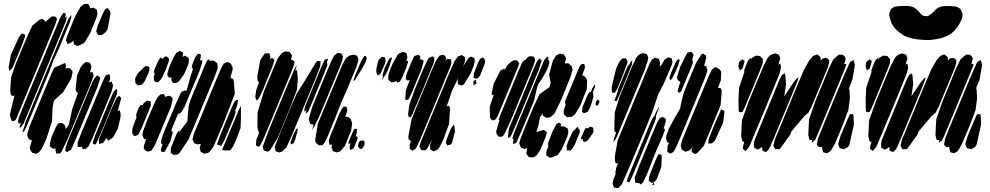

<svg xmlns="http://www.w3.org/2000/svg" viewBox="-20 -796 5159 1001"><path d="M483 -704 450 -623 420 -573 392 -559 382 -556 365 -566V-571L363 -583L342 -569L331 -568L327 -578L324 -586L327 -599L341 -636L373 -713L401 -762L412 -770L418 -775H430L438 -776L445 -768L449 -761L448 -753L461 -755L469 -756L479 -749L486 -744V-736L488 -723ZM541 -643 529 -627 519 -619 512 -614H504L492 -612L486 -623L482 -630L483 -638L489 -661L515 -723L524 -741L528 -748L542 -754L547 -747L554 -737L556 -726ZM308 -647 142 -246 103 -152 89 -133 83 -128V-136L89 -156L83 -151L73 -159L74 -164L78 -183L120 -287L258 -618L293 -702L306 -723L311 -729L323 -726L322 -716L318 -701L326 -712L327 -700L323 -684ZM342 -675 286 -540 259 -482 235 -417 184 -294 123 -147 107 -113 97 -105 99 -114 108 -140 110 -144V-152L115 -164L157 -265L302 -615L336 -696L352 -719L351 -713V-711L352 -705ZM264 -658 105 -275 68 -184 61 -169 51 -166 43 -164 39 -171 31 -197 56 -300 50 -295 37 -300 36 -305 33 -324 38 -394 64 -468 100 -554 127 -617 149 -663 187 -694 200 -698 207 -693 216 -686 215 -681 251 -711 269 -709 277 -699 275 -688ZM37 -511 79 -603 94 -621 103 -619 111 -615 110 -604 96 -564 51 -456 43 -439 35 -432 29 -426 28 -431 25 -445ZM454 -362 332 -70 301 -5 292 5 281 4H273L271 -5L269 -16L270 -23L262 -21L257 -20L246 -28L240 -33V-45L247 -77L270 -131L279 -146L284 -153L300 -155L309 -152L320 -140L321 -130L322 -122L339 -146L357 -229L382 -299L387 -311L386 -312L377 -319L374 -330L382 -404L402 -448L417 -466L429 -473L443 -470L449 -469L451 -463L457 -448L454 -435L449 -420H453L464 -419L466 -408L468 -400L464 -390ZM351 -386 309 -315 261 -271 254 -236 251 -163 221 -70 197 -19 183 -2 169 6 154 2 149 1 144 -5 137 -16 136 -30 147 -64 132 -69 128 -76 122 -88 123 -101 133 -134 149 -173 247 -409 263 -443 320 -468 324 -450 322 -442 320 -438 324 -440H334H345L351 -433L358 -425V-416ZM488 -342 379 -80 351 -16 329 -3 320 -9 322 -26 332 -56 349 -98 445 -329 463 -371 474 -390 485 -402 488 -401 493 -409 490 -401 493 -399 502 -393 501 -383ZM560 -314 463 -78 442 -34 428 -20 412 -19 406 -29 407 -36V-35L402 -29L391 -30H385V-36V-55L412 -122L506 -348L525 -392L534 -405L550 -409L554 -399L553 -380L548 -366L557 -369L562 -371L564 -366L569 -351L568 -343ZM561 -236 529 -157 506 -103 486 -57 478 -42 463 -48 465 -58 480 -100 550 -268 568 -309 576 -323 589 -332 591 -326 590 -307ZM595 -127 573 -85 564 -75 545 -63 540 -69 534 -75 535 -80 536 -82 525 -61 516 -50 510 -49 496 -46V-57L495 -68L506 -95L567 -242L589 -288L602 -296L611 -286V-281L595 -222L593 -216L597 -218L604 -222L605 -217L609 -204L608 -185Z M941 -411 913 -372 903 -365 888 -363 880 -366 872 -380 874 -388 875 -393 869 -391 860 -393 852 -404 853 -414 862 -445 883 -494 900 -521 918 -531 927 -526 934 -522V-510L931 -500L934 -501L944 -506L954 -500L963 -494L964 -489L965 -477L961 -458ZM867 -57 841 -10 836 -3 820 -6 819 -17 827 -45 820 -48V-60L825 -80L838 -115L899 -260L920 -306L928 -319L936 -321L948 -326V-320L954 -327L971 -390L983 -428L987 -436L980 -442L981 -454L992 -485L999 -499L1012 -516L1020 -514L1027 -512V-501L1022 -483L1034 -481V-469L1019 -423L942 -239L926 -211L917 -205L908 -202L872 -115L873 -114L880 -110L879 -98ZM845 -435 825 -391 814 -376 801 -366 789 -371 784 -373 783 -384 781 -395 785 -405 787 -411 782 -420 786 -435 805 -479 818 -497 828 -488 833 -496 846 -503 855 -496 862 -490 860 -477ZM1097 -391 964 -71 915 3 906 9 894 11 885 12 879 7 870 1V-7V-20L874 -33L880 -46L882 -52L900 -97L911 -114L913 -109V-108L932 -130L957 -164L960 -208L965 -251L972 -268L971 -269L976 -281L988 -311L1047 -453L1058 -477L1064 -485L1073 -486L1071 -477L1074 -479L1086 -480H1095L1104 -473L1112 -467L1114 -455L1115 -444L1112 -431ZM1204 -306 1147 -159 1113 -78 1093 -32 1074 -6 1065 1 1051 4 1045 6 1035 0 1027 -4 1025 -9 1021 -23 1023 -31 1027 -46 1015 -44 1010 -43 999 -47 991 -51 989 -57 984 -70 985 -78 993 -104 1020 -168 1106 -377 1131 -436 1142 -457 1146 -464 1160 -471 1165 -473 1172 -470 1184 -464 1186 -459 1193 -445V-433L1181 -391L1184 -389L1195 -384L1199 -374ZM697 -412 730 -445 741 -452 746 -451 759 -448V-442V-431L753 -413L733 -370L719 -354L707 -352L699 -350L691 -359L685 -365V-374L684 -385ZM871 -239 819 -114 787 -38 772 -15 767 -9 750 -6 741 -9 730 -21V-35L741 -71H739H731L728 -78L722 -91L726 -112L740 -150L766 -214L786 -260L801 -288L815 -303L825 -305L833 -306L839 -297L842 -290L845 -293L860 -296L865 -297L874 -290L880 -285V-276ZM1201 -187 1150 -65 1135 -37 1127 -34 1130 -42 1131 -45 1123 -37 1111 -44 1115 -55 1130 -95 1187 -233 1203 -267 1214 -276 1221 -274 1220 -268 1219 -258 1213 -237 1204 -214 1210 -218 1208 -210ZM759 -227 720 -132 705 -102 700 -92 691 -90 680 -86 675 -93 669 -102 670 -124 681 -157 692 -183 690 -189 691 -202 702 -232 714 -250 722 -247H723L730 -259L747 -271L758 -269L766 -267V-258V-245ZM1236 -244V-172L1234 -128L1223 -98L1202 -47L1199 -42L1198 -38L1195 -31H1193L1187 -21L1180 -12H1175H1156L1143 -13L1138 -14L1142 -24L1153 -51L1200 -163L1223 -219Z M1498 -419 1372 -115 1354 -73 1340 -44 1331 -30 1321 -34 1316 -36 1315 -44 1316 -66 1331 -104 1329 -108 1322 -129 1323 -211 1356 -320 1404 -435 1428 -492 1449 -519 1468 -528 1479 -527 1489 -526 1498 -514 1502 -508 1501 -500 1496 -482 1499 -485 1512 -479 1516 -474 1514 -462ZM1762 -472 1654 -212 1638 -175 1628 -157 1620 -138 1606 -119 1608 -124 1612 -137 1615 -146H1612L1598 -149L1595 -156L1590 -177L1608 -239L1682 -418L1706 -475L1722 -506L1740 -520L1751 -519L1759 -518L1763 -511L1768 -501L1767 -493ZM1398 -443 1369 -372 1351 -328 1329 -282 1319 -272 1314 -279 1311 -294 1316 -326 1331 -369 1324 -372 1323 -378 1321 -395 1337 -483 1355 -510 1362 -518H1373L1384 -519L1387 -508L1390 -500L1387 -489L1384 -481L1388 -488L1398 -495L1411 -484L1408 -473ZM1838 -447 1790 -331 1764 -273 1705 -124 1686 -80 1672 -52 1661 -39H1645H1640L1635 -45L1626 -54L1623 -64L1637 -151L1732 -379L1760 -448L1782 -491L1799 -505L1813 -509L1821 -511L1830 -509L1841 -506L1846 -494L1849 -487L1847 -476ZM1871 -445 1852 -413 1831 -379 1821 -373 1823 -378 1830 -399 1863 -477 1878 -503 1886 -505 1892 -494 1888 -476ZM1668 -408 1633 -325 1611 -271 1594 -231 1587 -214 1573 -203 1575 -211 1579 -221 1578 -220 1567 -214V-227L1571 -242L1586 -279L1656 -449L1669 -476L1674 -486L1679 -487L1690 -490L1688 -482L1684 -469L1685 -470L1687 -458ZM1591 -411 1627 -470 1635 -479 1646 -477H1651V-471L1649 -449L1622 -379L1501 -89L1474 -29L1454 -8L1437 -1L1424 -5L1417 -8L1415 -16L1413 -30L1416 -40L1445 -114L1495 -235L1526 -306L1560 -360ZM1533 -387 1528 -327 1490 -228 1428 -78 1387 -11 1375 -5 1363 -9 1355 -11 1353 -20 1350 -31 1353 -41 1366 -75H1365L1371 -90L1375 -100L1380 -114L1483 -362L1492 -381L1514 -434L1529 -457L1526 -450L1520 -430L1519 -427L1526 -432L1529 -424ZM1784 -197 1779 -187 1786 -188 1796 -186 1808 -176 1812 -165 1816 -155 1811 -116 1778 -35 1754 -7 1740 -3 1735 -1 1724 -5 1716 -8 1713 -16 1708 -27 1711 -43 1705 -42 1697 -41 1696 -52 1694 -63 1703 -90 1747 -198 1763 -230 1770 -239 1778 -240H1786L1788 -232L1791 -222ZM1520 -71 1515 -59 1511 -45 1510 -52 1504 -46 1497 -43 1494 -54 1498 -64 1509 -94 1524 -122 1531 -128 1532 -117ZM1823 -21 1805 -14 1803 -29 1805 -42 1808 -48 1796 -46 1797 -51 1801 -65 1821 -112 1828 -125 1834 -124 1842 -122 1841 -116 1840 -104 1835 -88 1834 -86 1844 -83V-72ZM1854 -22 1846 -35 1848 -43 1852 -56 1861 -63 1873 -64 1881 -57 1880 -48 1879 -36 1871 -26 1866 -19Z M2099 -446 2078 -394 2069 -378 2065 -371 2050 -365 2049 -370 2048 -375 2045 -372 2026 -367H2020L2010 -376L2004 -381V-396L2008 -418L2026 -462L2052 -509L2059 -517L2069 -521L2079 -526L2092 -522L2099 -520L2102 -507L2104 -499L2100 -483L2098 -479H2100L2108 -477L2106 -469ZM2176 -431 2148 -364 2131 -322 2115 -288 2109 -277 2094 -274 2093 -285 2096 -325 2117 -381 2107 -375 2095 -384 2096 -389 2098 -406 2108 -431 2125 -473 2135 -495 2141 -504 2162 -511 2172 -500 2170 -492 2168 -484 2174 -488 2188 -480 2187 -469ZM2328 -449 2189 -112 2154 -32 2147 -21 2137 -14 2130 -10 2124 -14 2116 -21V-27V-42L2123 -61L2120 -63L2111 -68L2110 -74L2109 -85L2126 -175L2160 -259L2226 -418L2254 -482L2268 -501L2273 -507L2289 -510L2298 -507L2306 -495L2304 -484L2303 -479L2306 -483L2312 -489L2321 -488L2332 -486V-478L2333 -465ZM2321 -149 2291 -68 2271 -28 2261 -16 2248 -10 2241 -7 2228 -14 2223 -17V-22L2222 -40L2228 -55L2234 -70L2207 -21L2195 -12L2184 -13L2175 -14L2172 -22L2167 -33L2171 -48L2185 -83L2207 -137L2315 -398L2348 -474L2363 -496L2368 -502L2382 -507L2388 -509L2397 -503L2404 -498V-492V-477L2401 -467L2394 -450L2424 -495L2436 -501L2446 -496L2454 -492L2455 -478L2451 -457L2435 -415L2399 -357L2388 -350L2377 -353L2369 -356L2366 -369L2368 -387L2364 -379L2336 -321L2315 -259L2308 -241L2318 -246L2326 -235V-227ZM2220 -416 2181 -320 2156 -262 2129 -198 2121 -184 2109 -188 2108 -202 2114 -250 2141 -326 2186 -434 2206 -478 2216 -494 2235 -502 2245 -497 2244 -492V-481L2238 -460ZM1970 -425 1962 -409 1955 -406 1948 -403 1946 -408 1942 -420V-436L1951 -476L1956 -486L1971 -500L1980 -498L1988 -496L1989 -491L1990 -475L1986 -462ZM2005 -438 1993 -411 1986 -401 1985 -400 1976 -383 1972 -376 1973 -381 1978 -399H1974L1975 -407L1986 -443L2010 -491L2024 -497L2022 -486ZM2482 -400 2468 -386 2457 -388 2449 -389V-395L2451 -414L2471 -466L2479 -482L2483 -489L2496 -496L2503 -493L2509 -479L2507 -463ZM2448 -351V-364L2447 -369L2453 -376L2460 -382L2462 -373L2465 -362ZM2312 -38 2305 -50 2307 -65 2328 -120 2340 -139 2346 -145 2349 -138 2352 -110 2337 -53 2329 -42Z M2824 -79 2797 -15 2778 14 2760 25 2746 24 2737 23 2729 12 2724 6 2725 -5 2729 -24 2720 -21 2714 -19 2703 -24 2695 -27 2690 -41 2687 -49 2691 -65 2712 -119 2762 -240 2793 -305 2832 -333 2845 -342 2848 -353 2851 -364 2849 -375 2843 -407 2862 -479 2879 -506 2897 -516 2911 -514 2919 -513 2926 -502 2931 -495 2929 -482 2924 -465 2937 -466H2943L2954 -457L2960 -452L2963 -442L2965 -432L2952 -389L2906 -276L2871 -204L2849 -185L2838 -183L2828 -182L2810 -193L2809 -199V-205L2795 -185L2787 -142L2776 -106V-107L2807 -117L2817 -118L2824 -113L2831 -107L2829 -99ZM2760 -451 2639 -159 2608 -94 2599 -84 2588 -83H2580L2575 -90L2568 -100L2567 -111L2584 -171L2580 -172L2582 -177L2586 -190L2608 -244L2683 -426L2703 -472L2715 -483L2716 -481L2732 -498L2741 -503L2753 -502L2762 -501L2766 -494L2770 -484L2768 -475ZM2827 -423 2807 -388 2786 -357 2781 -344 2773 -309 2763 -267 2705 -127 2675 -58 2671 -51 2661 -47 2655 -45V-51L2657 -70L2658 -74L2656 -73L2651 -71L2652 -76L2657 -95L2688 -171L2793 -425L2819 -486L2833 -501L2840 -492L2837 -482H2842L2844 -470L2840 -452ZM2789 -433 2674 -155 2646 -92 2640 -82 2633 -78 2628 -76V-81L2630 -100L2633 -106L2630 -104L2631 -110L2634 -127L2663 -196L2758 -427L2774 -464L2782 -480L2796 -493L2795 -488L2804 -483L2803 -477ZM2554 -360 2589 -428 2606 -437 2612 -439 2611 -433 2610 -427 2624 -455 2648 -476 2657 -481 2673 -482 2680 -477 2687 -465 2681 -447 2590 -228 2574 -189 2562 -172 2546 -168 2535 -182 2533 -239 2551 -293 2554 -301 2543 -302 2544 -313ZM3039 -331 3006 -247 2977 -199 2959 -186H2945L2936 -185L2928 -192L2920 -199L2919 -205V-221L2929 -251L2928 -254L2925 -262L2929 -275L2944 -312L2992 -427L3002 -449L3008 -459L3015 -462L3026 -463L3028 -454L3030 -446L3027 -435L3017 -408L3016 -405L3017 -404L3032 -394L3041 -380ZM3074 -291 3058 -238 3045 -214 3024 -205 3014 -214 3015 -222 3018 -240 3041 -296 3051 -314 3060 -316 3069 -338 3082 -356 3083 -346 3071 -314ZM3086 -246 3085 -261 3092 -273 3097 -278 3106 -267 3104 -262 3098 -247ZM2937 -82 2909 -18 2888 12 2857 25 2845 26 2837 20 2828 14V8L2829 -8L2839 -34L2837 -48L2858 -105L2880 -148L2893 -157L2905 -149L2903 -137H2916H2924L2933 -130L2940 -125L2942 -116L2943 -105ZM2994 -85 2977 -43 2966 -24 2955 -11 2947 -12H2936L2935 -23L2934 -34L2940 -54L2961 -100L2968 -112L2981 -124L2983 -128L2996 -137L2992 -126L3001 -125L3002 -116L3003 -105ZM3009 -77 3031 -126 3045 -130 3044 -124 3046 -126 3055 -136 3072 -131 3073 -125 3074 -111 3069 -99 3048 -69 3038 -59 3026 -56 3018 -62 3019 -68 3020 -72 3009 -69Z M3583 -443 3560 -389 3545 -352 3531 -320 3522 -312 3513 -318 3514 -326 3522 -354 3528 -371 3527 -370 3518 -374 3510 -386 3511 -399 3526 -447 3560 -515 3565 -522 3576 -525 3587 -524 3595 -513V-506L3589 -487L3591 -479L3593 -470L3590 -463ZM3338 -424 3219 -139 3202 -97 3191 -72 3178 -55 3179 -61 3182 -78 3192 -103 3193 -105 3184 -110 3183 -124 3185 -210 3211 -294 3251 -390 3277 -454 3297 -495 3311 -511 3323 -516 3331 -519 3346 -516 3352 -515 3354 -510 3360 -496 3359 -491 3355 -472 3347 -453V-446ZM3640 -352 3521 -65 3499 -16 3490 -3 3478 3 3470 4 3459 -6V-15L3461 -37L3468 -53H3464L3458 -54L3456 -62L3452 -75L3454 -88L3467 -125L3496 -179L3525 -228L3534 -270L3544 -310L3571 -377L3609 -468L3635 -510L3644 -517L3653 -511L3661 -507L3662 -493L3651 -453L3657 -452L3662 -451L3663 -446L3668 -430L3666 -422L3660 -402ZM3482 -457 3441 -361 3411 -303 3384 -220 3344 -122 3273 48 3222 165 3208 180 3201 185 3190 183 3182 181 3178 173 3174 162 3175 154 3180 134 3190 111 3188 104 3193 78 3202 57 3195 55 3189 54 3187 45 3185 23 3200 -63 3248 -179 3332 -381 3354 -435 3369 -469 3377 -483 3388 -491 3394 -495 3405 -492 3416 -489 3419 -477 3422 -466 3419 -456 3418 -454 3424 -457 3422 -446 3421 -444 3445 -486 3464 -497 3474 -494 3482 -492 3484 -484 3486 -472ZM3505 -429 3484 -386 3474 -377 3470 -391 3476 -409 3499 -463 3510 -484H3514L3521 -492L3519 -484H3524L3522 -475L3515 -454ZM3227 -404 3199 -335 3189 -318 3184 -311 3179 -312 3171 -313 3170 -320 3169 -342 3192 -438 3204 -463 3206 -469 3208 -470 3210 -476 3220 -486 3225 -491 3239 -492H3244L3246 -487L3252 -474L3250 -466ZM3244 -384 3223 -332 3200 -279 3195 -269 3189 -270 3183 -271 3187 -281 3198 -311 3203 -325 3202 -321 3201 -326 3209 -346 3242 -427 3254 -454 3258 -461 3257 -453 3254 -445 3267 -472 3276 -483V-477L3274 -458ZM3737 -248 3685 -121 3649 -35 3615 2 3603 7 3596 3 3586 -4V-18L3592 -36L3582 -18L3573 -11L3560 -7L3553 -5L3534 -16L3533 -22L3529 -38L3538 -69L3558 -118L3647 -332L3675 -399L3691 -432L3708 -446L3716 -444L3730 -436L3739 -424L3740 -413L3738 -377L3723 -338L3738 -336L3740 -331L3743 -321ZM3384 -138 3290 91 3269 140 3261 155 3248 150 3249 145 3253 131 3278 70 3364 -139 3379 -173 3387 -187 3391 -189 3400 -211 3416 -240 3414 -229 3400 -192V-183L3397 -170ZM3750 -157 3708 -64 3693 -49 3681 -48 3673 -47V-52L3674 -68L3689 -108L3722 -186L3726 -194L3738 -223L3746 -238L3742 -227L3740 -220L3743 -224L3756 -219V-205ZM3436 -89 3403 -14 3353 112 3331 158 3320 165 3315 164V158L3314 159L3303 158L3293 157L3291 149L3289 130L3313 67L3385 -108L3406 -157L3415 -173L3420 -180L3432 -186L3441 -184L3451 -175V-163L3440 -125L3448 -123L3445 -115ZM3428 73 3405 136 3396 149 3377 158 3369 151 3362 146 3363 140 3364 126 3376 93 3399 37 3409 15 3413 8 3428 10 3430 19ZM3387 153 3392 166 3380 171 3382 165Z M4044 -412 3996 -294 3917 -104 3886 -31 3873 -15 3867 -9 3860 -14 3853 -20V-25L3855 -39L3861 -56L3857 -57L3851 -58L3849 -65L3844 -86L3848 -168L3883 -266L3933 -386L3961 -452L3984 -497L4000 -511L4013 -515L4021 -518L4031 -514L4041 -511L4044 -503L4048 -493L4046 -485L4040 -465L4038 -459L4048 -464L4050 -454L4052 -443ZM4375 -414 4259 -134 4230 -66 4211 -51 4213 -57 4215 -67V-66H4207L4201 -65L4199 -71L4194 -92L4198 -173L4231 -269L4272 -367L4301 -438L4324 -486L4348 -507L4358 -512L4374 -510L4382 -504L4389 -490L4386 -477L4380 -461L4381 -463H4386L4393 -461L4390 -451ZM4278 -401 4226 -276 4211 -239 4194 -208 4173 -190 4124 -132 4109 -114 4108 -115 4100 -94 4049 -23 4043 -18H4031H4022L4019 -23L4012 -36L4014 -46L4021 -72L4053 -148L4127 -328L4171 -431L4199 -481L4219 -504L4238 -512L4244 -510L4258 -498L4259 -479L4263 -485L4269 -491L4283 -494L4293 -492L4303 -482L4302 -466L4296 -445ZM3949 -445 3871 -256 3857 -224 3851 -213 3845 -211 3833 -212 3831 -223 3830 -274 3833 -338 3862 -424 3859 -425 3862 -436 3876 -471 3882 -483 3896 -496 3895 -490 3894 -486 3902 -495 3914 -502 3922 -506 3933 -505 3943 -504 3949 -497 3957 -489V-480V-468ZM3837 -429 3830 -447 3831 -456 3833 -471 3838 -478 3851 -486 3862 -479 3861 -472 3851 -438ZM4411 -283 4403 -222 4372 -140 4334 -49 4316 -17 4310 -8 4301 -3 4292 3 4283 1 4272 -2 4268 -15 4266 -23 4267 -31 4258 -28 4248 -31 4239 -41 4240 -49 4244 -72 4270 -137 4375 -390 4408 -465 4413 -474 4423 -479 4431 -482 4432 -477 4437 -455 4424 -381 4405 -334 4408 -333 4409 -323ZM4078 -357 4069 -296 4068 -293 4118 -368 4136 -388 4143 -392 4142 -387 4138 -374 4115 -317 4016 -79 3996 -32 3985 -14 3973 -3 3968 -5 3954 -11V-19V-30L3937 -19L3930 -16L3912 -26L3910 -41L3913 -62L3931 -107L4030 -347L4047 -387L4057 -405L4071 -414L4074 -405ZM4432 -147 4408 -40 4400 -29 4387 -22 4380 -18 4364 -22 4358 -23 4356 -28 4350 -43 4352 -54 4362 -87 4399 -175 4408 -194 4412 -201H4420H4428L4430 -190Z M4707 -412 4659 -294 4580 -104 4549 -31 4536 -15 4530 -9 4523 -14 4516 -20V-25L4518 -39L4524 -56L4520 -57L4514 -58L4512 -65L4507 -86L4511 -168L4546 -266L4596 -386L4624 -452L4647 -497L4663 -511L4676 -515L4684 -518L4694 -514L4704 -511L4707 -503L4711 -493L4709 -485L4703 -465L4701 -459L4711 -464L4713 -454L4715 -443ZM5038 -414 4922 -134 4893 -66 4874 -51 4876 -57 4878 -67V-66H4870L4864 -65L4862 -71L4857 -92L4861 -173L4894 -269L4935 -367L4964 -438L4987 -486L5011 -507L5021 -512L5037 -510L5045 -504L5052 -490L5049 -477L5043 -461L5044 -463H5049L5056 -461L5053 -451ZM4941 -401 4889 -276 4874 -239 4857 -208 4836 -190 4787 -132 4772 -114 4771 -115 4763 -94 4712 -23 4706 -18H4694H4685L4682 -23L4675 -36L4677 -46L4684 -72L4716 -148L4790 -328L4834 -431L4862 -481L4882 -504L4901 -512L4907 -510L4921 -498L4922 -479L4926 -485L4932 -491L4946 -494L4956 -492L4966 -482L4965 -466L4959 -445ZM4612 -445 4534 -256 4520 -224 4514 -213 4508 -211 4496 -212 4494 -223 4493 -274 4496 -338 4525 -424 4522 -425 4525 -436 4539 -471 4545 -483 4559 -496 4558 -490 4557 -486 4565 -495 4577 -502 4585 -506 4596 -505 4606 -504 4612 -497 4620 -489V-480V-468ZM4500 -429 4493 -447 4494 -456 4496 -471 4501 -478 4514 -486 4525 -479 4524 -472 4514 -438ZM5074 -283 5066 -222 5035 -140 4997 -49 4979 -17 4973 -8 4964 -3 4955 3 4946 1 4935 -2 4931 -15 4929 -23 4930 -31 4921 -28 4911 -31 4902 -41 4903 -49 4907 -72 4933 -137 5038 -390 5071 -465 5076 -474 5086 -479 5094 -482 5095 -477 5100 -455 5087 -381 5068 -334 5071 -333 5072 -323ZM4741 -357 4732 -296 4731 -293 4781 -368 4799 -388 4806 -392 4805 -387 4801 -374 4778 -317 4679 -79 4659 -32 4648 -14 4636 -3 4631 -5 4617 -11V-19V-30L4600 -19L4593 -16L4575 -26L4573 -41L4576 -62L4594 -107L4693 -347L4710 -387L4720 -405L4734 -414L4737 -405ZM5095 -147 5071 -40 5063 -29 5050 -22 5043 -18 5027 -22 5021 -23 5019 -28 5013 -43 5015 -54 5025 -87 5062 -175 5071 -194 5075 -201H5083H5091L5093 -190ZM4682 -618Q4668 -627 4656 -638Q4644 -649 4635 -663Q4630 -671 4626.5 -679.5Q4623 -688 4621 -697Q4619 -703 4617 -711Q4615 -719 4616 -725Q4617 -728 4618 -731Q4619 -734 4620 -736Q4621 -739 4622 -742Q4623 -745 4624 -747Q4625 -749 4627 -750Q4629 -751 4631 -752Q4633 -754 4636 -756.5Q4639 -759 4642 -760Q4644 -761 4647 -761.5Q4650 -762 4652 -762Q4663 -764 4673.5 -764.5Q4684 -765 4695 -765Q4703 -765 4711 -765Q4719 -765 4727 -763Q4748 -759 4763 -743Q4769 -738 4773.5 -731.5Q4778 -725 4785 -720Q4787 -719 4789 -716.5Q4791 -714 4793 -714Q4796 -713 4800 -713Q4804 -713 4807 -713Q4809 -712 4811.5 -711.5Q4814 -711 4816 -712Q4818 -712 4821 -714Q4824 -716 4826 -718Q4828 -719 4830.5 -720.5Q4833 -722 4835 -723Q4844 -730 4851 -738.5Q4858 -747 4867 -753Q4883 -763 4902.5 -764Q4922 -765 4940 -764Q4947 -764 4956 -763Q4965 -762 4972 -759Q4975 -757 4981 -753.5Q4987 -750 4989 -747Q4990 -745 4991 -742Q4992 -739 4993 -737Q4994 -735 4995.5 -732Q4997 -729 4997 -727Q4999 -721 4998 -713.5Q4997 -706 4995 -700Q4987 -677 4970.5 -654Q4954 -631 4932 -617Q4911 -604 4887.5 -597.5Q4864 -591 4841 -589Q4830 -587 4808.5 -587.5Q4787 -588 4762.5 -591Q4738 -594 4716 -601Q4694 -608 4682 -618Z"/></svg>

Font: Rubik Marker Hatch
Style: Regular
Weight: 400
Designer: Hubert and Fischer, NaN
Foundry: Hubert & Fischer, NaN
Version: Version 2.200